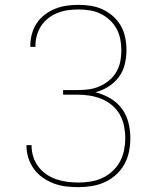

<svg xmlns="http://www.w3.org/2000/svg" viewBox="-20 -763 640 791"><path d="M303 8Q277 8 251.5 5Q226 2 202 -7Q178 -16 156.5 -31Q135 -46 120 -66.5Q105 -87 97 -112Q89 -137 89 -163V-165H110V-163Q110 -140 117 -117.5Q124 -95 138 -76.5Q152 -58 171 -45Q190 -32 212 -24.5Q234 -17 257 -14Q280 -11 303 -11Q328 -11 353 -15Q378 -19 401 -29.5Q424 -40 443 -57.5Q462 -75 474 -97Q486 -119 491 -144Q496 -169 496 -194Q496 -219 491 -244Q486 -269 473.5 -291Q461 -313 441.5 -329.5Q422 -346 398.5 -355.5Q375 -365 350 -369Q325 -373 300 -373H240V-392H300Q323 -392 346 -395Q369 -398 390.5 -407.5Q412 -417 430 -432Q448 -447 459.5 -467Q471 -487 475.5 -509.5Q480 -532 480 -556Q480 -579 475.5 -602Q471 -625 460 -645Q449 -665 431.5 -681Q414 -697 393 -707Q372 -717 349 -720.5Q326 -724 303 -724Q281 -724 259.5 -721Q238 -718 217.5 -710Q197 -702 179.5 -688.5Q162 -675 150 -657Q138 -639 132 -617.5Q126 -596 126 -575V-570H105V-575Q105 -600 111.5 -623.5Q118 -647 131.5 -667.5Q145 -688 165 -703Q185 -718 207.5 -727Q230 -736 254.5 -739.5Q279 -743 303 -743Q329 -743 354.5 -739Q380 -735 403.5 -724Q427 -713 446.5 -695.5Q466 -678 478.5 -655.5Q491 -633 496 -607.5Q501 -582 501 -556Q501 -527 494 -498Q487 -469 469.5 -445.5Q452 -422 426.5 -406Q401 -390 373 -383Q405 -375 433.5 -358.5Q462 -342 481.5 -316Q501 -290 509 -258Q517 -226 517 -194Q517 -166 511.5 -138.5Q506 -111 492.5 -86.5Q479 -62 458 -43Q437 -24 411.5 -12.5Q386 -1 358.5 3.5Q331 8 303 8Z"/></svg>

Font: Iosevka Aile Thin
Style: Regular
Weight: 100
Designer: Belleve Invis
Foundry: Belleve Invis
Version: Version 31.1.0; ttfautohint (v1.8.4)